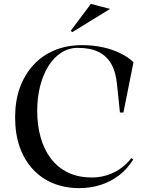

<svg xmlns="http://www.w3.org/2000/svg" viewBox="-20 -956 768 991"><path d="M668 -133Q636 -82 592.5 -49.5Q549 -17 497.5 -1Q446 15 389 15Q316 15 255.5 -9.5Q195 -34 150.5 -81.5Q106 -129 82 -196.5Q58 -264 58 -351Q58 -435 82.5 -503Q107 -571 152.5 -620.5Q198 -670 261.5 -696.5Q325 -723 404 -723Q461 -723 511 -712Q561 -701 601.5 -681Q642 -661 669 -635L617 -375H599L584 -520Q578 -585 554 -626.5Q530 -668 487.5 -688.5Q445 -709 381 -709Q335 -709 296 -684Q257 -659 229.5 -614.5Q202 -570 187 -511Q172 -452 172 -384Q172 -311 189.5 -248Q207 -185 242 -138.5Q277 -92 330 -66Q383 -40 454 -40Q515 -40 568 -66Q621 -92 658 -140ZM353 -790 345 -797 449 -936 548 -910Z"/></svg>

Font: Kalnia
Style: Regular
Weight: 400
Designer: Frida Medrano
Foundry: Frida Medrano
Version: Version 1.105